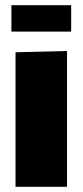

<svg xmlns="http://www.w3.org/2000/svg" viewBox="-20 -722 321 742"><path d="M40 0V-520L239 -525V0ZM24 -600V-702H255V-600Z"/></svg>

Font: Murecho Black
Style: Regular
Weight: 900
Designer: Neil Summerour
Foundry: Positype
Version: Version 1.010; ttfautohint (v1.8.3)